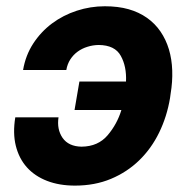

<svg xmlns="http://www.w3.org/2000/svg" viewBox="-20 -574 594 604"><path d="M28.1 -204.9H164.1Q158.4 -167.3 176.8 -140.3Q195.7 -113.3 236.5 -112.6Q263.1 -112.9 283.4 -122Q303.6 -131 318.5 -148.4Q348.4 -183.6 361.9 -228H214.5L229.8 -317.5H376.4Q378.6 -364.7 360.1 -398.1Q341.6 -432.2 290.1 -432.5Q272 -432.2 255 -426.8Q237.9 -421.5 224.3 -411.6Q210.6 -401.6 201.2 -387.1Q191.8 -372.5 188.6 -353.7H52.6Q60.4 -399.9 84.5 -437Q108.7 -474.1 143.6 -500.2Q178.6 -526.3 221.6 -540.3Q264.6 -554.3 309.7 -554.3Q351.6 -554.3 384.2 -545.1Q416.9 -535.9 442.5 -517.8Q467.7 -500 484.9 -474.8Q502.1 -449.6 511.4 -418.7Q520.6 -387.8 521.8 -352.5Q523.1 -317.1 516.7 -278.8L514.9 -265.6Q505.3 -207.7 480.8 -157.3Q456.3 -106.9 418.1 -69.8Q380 -32.7 329.2 -11.4Q278.4 9.9 215.9 9.9Q166.5 9.9 128 -5Q89.5 -19.9 64.6 -47.6Q39.8 -75.3 29.8 -115.1Q19.9 -154.8 28.1 -204.9Z"/></svg>

Font: Inter P
Style: Bold Italic
Weight: 700
Italic angle: 9.39999°
Designer: Rasmus Andersson
Foundry: rsms
Version: Version 3.018;git-588b23468